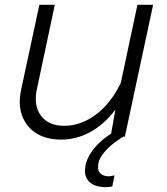

<svg xmlns="http://www.w3.org/2000/svg" viewBox="-20 -566 690 795"><path d="M207 -546 133 -198Q118 -129 149.5 -87Q181 -45 246 -45Q321 -45 389 -101Q457 -157 500 -268L493 -169Q448 -83 380 -35.5Q312 12 233 12Q172 12 130.5 -14Q89 -40 71.5 -87Q54 -134 68 -197L143 -546ZM614 -546 497 0H438L463 -142L549 -546ZM445 206Q439 207 432.5 208Q426 209 420 209Q376 209 353 189.5Q330 170 332 137Q333 109 348.5 80Q364 51 392.5 24Q421 -3 461 -25L490 0Q468 13 443.5 33Q419 53 402.5 76.5Q386 100 386 124Q385 144 398 154Q411 164 429 164Q437 164 442.5 162.5Q448 161 454 160Z"/></svg>

Font: Azeret Mono Thin ExtraLight
Style: Italic
Weight: 250
Italic angle: -12°
Version: Version 1.002